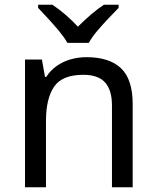

<svg xmlns="http://www.w3.org/2000/svg" viewBox="-20 -786 658 806"><path d="M343 -546Q439 -546 488 -499.5Q537 -453 537 -349V0H450V-343Q450 -408 421 -440Q392 -472 330 -472Q241 -472 207 -422Q173 -372 173 -278V0H85V-536H156L169 -463H174Q192 -491 218.5 -509.5Q245 -528 277 -537Q309 -546 343 -546ZM263 -606Q250 -629 228 -655.5Q206 -682 182 -708Q158 -734 140 -753V-766H200Q226 -749 254 -725Q282 -701 307 -674Q334 -701 362 -725Q390 -749 416 -766H478V-753Q459 -734 434.5 -708Q410 -682 387.5 -655.5Q365 -629 353 -606Z"/></svg>

Font: Noto Sans Canadian Aboriginal
Style: Regular
Weight: 400
Designer: Monotype Design Team, Typotheque's Kevin King
Foundry: Monotype Imaging Inc.
Version: Version 2.002